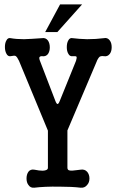

<svg xmlns="http://www.w3.org/2000/svg" viewBox="-20 -872 540 894"><path d="M68.4 -588.9 203.1 -263.7V-90.8Q203.1 -78.1 178.7 -77.1Q163.1 -77.1 139.6 -82Q122.1 -85 112.3 -72.3Q103.5 -59.6 103.5 -41Q103.5 -22.5 112.3 -10.7Q122.1 3.9 139.6 2Q187.5 -3.9 255.9 -2.9Q315.4 -2.9 355.5 2Q374 3.9 385.7 -10.7Q396.5 -22.5 396.5 -41Q396.5 -59.6 385.7 -72.3Q374 -85 355.5 -82L339.8 -80.1Q313.5 -76.2 305.7 -78.1Q293.9 -79.1 293.9 -90.8V-264.6L431.6 -588.9L432.6 -591.8Q439.5 -604.5 443.4 -607.4Q450.2 -612.3 463.9 -610.4Q480.5 -607.4 491.2 -621.1Q500 -632.8 500 -652.3Q500 -671.9 491.2 -683.6Q480.5 -698.2 463.9 -694.3Q426.8 -689.5 385.7 -689.5Q348.6 -690.4 318.4 -694.3Q304.7 -697.3 297.9 -683.6Q291 -671.9 291 -652.3Q291 -633.8 297.9 -622.1Q304.7 -608.4 318.4 -610.4Q333 -611.3 335.9 -608.4Q338.9 -604.5 334 -588.9L258.8 -403.3Q252.9 -387.7 248 -387.7Q243.2 -387.7 237.3 -403.3L166 -588.9Q161.1 -601.6 164.1 -606.4Q166 -609.4 171.9 -610.4H175.8Q192.4 -607.4 203.1 -620.1Q211.9 -632.8 211.9 -651.4Q211.9 -670.9 203.1 -683.6Q192.4 -697.3 175.8 -694.3Q122.1 -690.4 91.8 -689.5Q55.7 -689.5 29.3 -694.3Q16.6 -697.3 9.8 -683.6Q2.9 -671.9 2.9 -653.3Q2.9 -634.8 9.8 -622.1Q16.6 -608.4 29.3 -610.4Q47.9 -614.3 52.7 -611.3Q59.6 -607.4 68.4 -588.9ZM362.3 -851.6H259.8L190.4 -722.7H247.1Z"/></svg>

Font: GungsuhChe
Style: Regular
Weight: 400
Monospace: yes
Version: Version 2.21